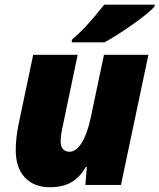

<svg xmlns="http://www.w3.org/2000/svg" viewBox="-20 -786 677 816"><path d="M237.8 -183.1Q237.8 -161.6 248.8 -151.4Q259.8 -141.1 274.9 -141.1Q303.7 -141.1 327.4 -179.4Q351.1 -217.8 365.2 -284.2L421.9 -553.2H610.8L494.1 0H342.8L349.1 -77.1H345.2Q318.8 -31.7 282.5 -11Q246.1 9.8 192.9 9.8Q124 9.8 85.4 -32Q46.9 -73.7 46.9 -147Q46.9 -198.7 59.1 -258.8L121.1 -553.2H310.1L247.1 -252Q237.8 -211.9 237.8 -183.1ZM285.2 -617.2Q345.2 -667 422.9 -766.1H637.2V-758.8Q615.2 -732.4 543.7 -682.1Q472.2 -631.8 423.8 -606H285.2Z"/></svg>

Font: TypoPRO Open Sans
Style: Italic
Weight: 800
Italic angle: -12°
Foundry: Ascender Corporation
Version: Version 1.10